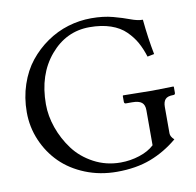

<svg xmlns="http://www.w3.org/2000/svg" viewBox="-76 -736 845 826"><g transform="rotate(-10 346.5 -323.0)"><path d="M374.5 -657.7Q427.2 -657.7 469 -646.5Q510.7 -635.3 540.3 -624Q569.8 -612.8 592.8 -612.8Q600.6 -530.3 614.7 -459L585 -453.1Q573.7 -488.8 558.6 -516.1Q543.5 -543.5 518.1 -568.6Q492.7 -593.8 452.9 -607.4Q413.1 -621.1 360.8 -621.1Q258.3 -621.1 188.5 -538.6Q118.7 -456.1 118.7 -326.7Q118.7 -275.9 137 -223.6Q155.3 -171.4 188.7 -126.5Q222.2 -81.5 275.6 -53Q329.1 -24.4 392.6 -24.4Q435.1 -24.4 475.1 -37.4Q515.1 -50.3 540 -73.7V-227.1Q540 -250.5 527.3 -260.7Q514.6 -271 485.4 -271H459Q450.7 -271 450.7 -279.3V-305.2L452.6 -307.1Q539.6 -305.2 578.6 -305.2L671.9 -307.1L673.8 -305.2V-279.3Q673.8 -271 666 -271H665Q640.1 -271 630.4 -260Q620.6 -249 620.6 -227.1V-111.3Q620.6 -97.2 636.7 -82.5Q582 -36.6 518.1 -12.2Q454.1 12.2 370.1 12.2Q296.4 12.2 232.7 -13.4Q168.9 -39.1 125.2 -82.5Q81.5 -126 56.6 -184.3Q31.7 -242.7 31.7 -307.1Q31.7 -371.1 50.8 -427.7Q69.8 -484.4 103 -525.9Q136.2 -567.4 179.7 -597.4Q223.1 -627.4 272.9 -642.6Q322.8 -657.7 374.5 -657.7Z"/></g></svg>

Font: Libertinage
Style: b
Weight: 400
Designer: OSP
Foundry: OSP
Version: Version 1.0; 2008; OFL relea